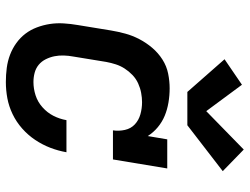

<svg xmlns="http://www.w3.org/2000/svg" viewBox="-116 -708 833 640"><g transform="rotate(90 300.0 -388.5)"><path d="M254 8Q230 8 207 5Q184 2 163 -6Q142 -14 124 -27Q106 -40 93 -57Q80 -74 72 -95Q64 -116 60.5 -138.5Q57 -161 58.5 -185Q60 -209 64 -232L82 -342Q86 -366 92.5 -390Q99 -414 111 -437Q123 -460 140 -480Q157 -500 179 -514Q201 -528 226 -533Q251 -538 275 -538Q299 -538 322.5 -534Q346 -530 366.5 -521.5Q387 -513 404.5 -498.5Q422 -484 434 -465L445 -530H542L512 -349H415Q418 -369 413.5 -389Q409 -409 395 -422Q381 -435 361.5 -440.5Q342 -446 321 -446Q306 -446 290 -443Q274 -440 258.5 -433Q243 -426 230.5 -414Q218 -402 209 -388Q200 -374 195 -358.5Q190 -343 187 -327L169 -217Q166 -201 165.5 -185Q165 -169 168 -154Q171 -139 178 -125Q185 -111 196.5 -101.5Q208 -92 223 -88Q238 -84 254 -84Q276 -84 298 -91Q320 -98 338 -114Q356 -130 366.5 -150.5Q377 -171 381 -194H488Q483 -166 473 -140Q463 -114 447 -90Q431 -66 409 -46.5Q387 -27 361 -14.5Q335 -2 308 3Q281 8 254 8ZM287 -597 178 -721 263 -779 351 -660 479 -785 551 -715 398 -597Z"/></g></svg>

Font: Iosevka Curly Slab SmBdExObl
Style: Regular
Weight: 600
Width: 7
Italic angle: -9°
Monospace: yes
Designer: Belleve Invis
Foundry: Belleve Invis
Version: Version 11.1.0; ttfautohint (v1.8.3)